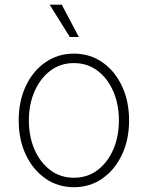

<svg xmlns="http://www.w3.org/2000/svg" viewBox="-20 -780 625 812"><path d="M292.5 11.7Q225.1 11.7 172.4 -24.9Q119.6 -61.5 89.4 -125.2Q59.1 -189 59.1 -271Q59.1 -353 89.4 -416.7Q119.6 -480.5 172.4 -516.8Q225.1 -553.2 292.5 -553.2Q359.9 -553.2 412.6 -516.8Q465.3 -480.5 495.6 -416.5Q525.9 -352.5 525.9 -271Q525.9 -189 495.6 -125.2Q465.3 -61.5 412.8 -24.9Q360.4 11.7 292.5 11.7ZM292.5 -28.3Q350.1 -28.3 392.8 -60.8Q435.5 -93.3 459.2 -148.2Q482.9 -203.1 482.9 -271Q482.9 -338.4 459.2 -393.3Q435.5 -448.2 392.8 -480.7Q350.1 -513.2 292.5 -513.2Q235.4 -513.2 192.6 -480.7Q149.9 -448.2 126 -393.3Q102.1 -338.4 102.1 -271Q102.1 -203.1 125.7 -148.2Q149.4 -93.3 192.4 -60.8Q235.4 -28.3 292.5 -28.3ZM275.4 -623.5 189.9 -760.3H241.2L313.5 -623.5Z"/></svg>

Font: Inter Extra Light
Style: Regular
Weight: 200
Designer: Rasmus Andersson
Foundry: rsms
Version: Version 4.000;git-3c8e0fc